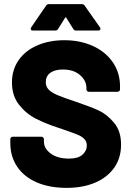

<svg xmlns="http://www.w3.org/2000/svg" viewBox="-20 -903 639 931"><path d="M303 8Q220 8 158.5 -18.5Q97 -45 63.5 -94.5Q30 -144 30 -209V-228Q30 -233 33.5 -236.5Q37 -240 42 -240H181Q186 -240 189.5 -236.5Q193 -233 193 -228V-216Q193 -183 226 -158.5Q259 -134 315 -134Q359 -134 380 -153Q401 -172 401 -197Q401 -217 388.5 -229.5Q376 -242 355 -250.5Q334 -259 290 -274Q284 -277 278 -278.5Q272 -280 267 -282Q202 -303 154 -327.5Q106 -352 72 -395.5Q38 -439 38 -503Q38 -565 70.5 -611.5Q103 -658 161 -683Q219 -708 292 -708Q369 -708 430.5 -680Q492 -652 527 -601Q562 -550 562 -484V-470Q562 -465 558.5 -461.5Q555 -458 550 -458H411Q406 -458 402.5 -461.5Q399 -465 399 -470V-477Q399 -512 368 -539Q337 -566 285 -566Q246 -566 224 -550Q202 -534 202 -505Q202 -483 216 -468.5Q230 -454 259.5 -441.5Q289 -429 350 -409Q420 -385 459 -367Q498 -349 532.5 -308.5Q567 -268 567 -202Q567 -137 534 -90Q501 -43 441.5 -17.5Q382 8 303 8ZM139 -755Q132 -755 130.5 -758Q129 -761 129 -763Q129 -766 131 -770L203 -875Q208 -883 217 -883H377Q386 -883 391 -875L465 -770Q467 -767 467 -763Q467 -755 457 -755H349Q339 -755 335 -763L302 -816Q300 -819 298 -819Q296 -819 295 -816L262 -763Q258 -755 248 -755Z"/></svg>

Font: LinhAnh ExtBd
Style: Regular
Weight: 800
Designer: Jeremy Tribby
Foundry: Tribby Type
Version: Version 1.408